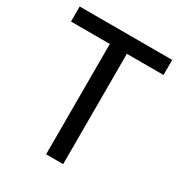

<svg xmlns="http://www.w3.org/2000/svg" viewBox="-168 -823 878 939"><g transform="rotate(30 271.0 -354.0)"><path d="M532.2 -623H325.2V0H229V-623H9.8V-708H532.2Z"/></g></svg>

Font: Sarala
Style: Regular
Weight: 400
Designer: Andres Torresi
Foundry: Huerta Tipografica
Version: Version 1.004;PS 001.003;hotconv 1.0.70;makeotf.lib2.5.58329